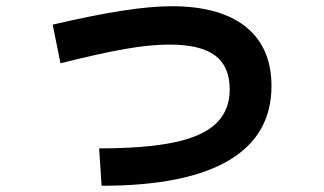

<svg xmlns="http://www.w3.org/2000/svg" viewBox="-20 -576 1040 616"><path d="M298 -100Q448 -100 540 -119.5Q632 -139 674.5 -181Q717 -223 717 -289Q717 -363 670 -398Q623 -433 523 -433Q463 -433 382 -419Q301 -405 174 -373L149 -497Q278 -527 371 -541.5Q464 -556 531 -556Q686 -556 768.5 -490Q851 -424 851 -300Q851 -142 713.5 -61Q576 20 306 20Z"/></svg>

Font: M PLUS 1 Code
Style: Bold
Weight: 700
Designer: Coji Morishita
Foundry: UNDERFOREST DESIGN
Version: Version 1.002